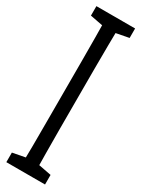

<svg xmlns="http://www.w3.org/2000/svg" viewBox="-214 -829 639 856"><g transform="rotate(30 105.5 -401.5)"><path d="M1 0V-49.3L93.3 -66.9H108.4L200.2 -49.3V0ZM64.9 0Q66.4 -61 66.7 -122.1Q66.9 -183.1 66.9 -246.1Q66.9 -309.1 66.9 -371.6V-430.7Q66.9 -493.2 66.9 -555.4Q66.9 -617.7 66.4 -680.2Q65.9 -742.7 64.9 -803.2H135.7Q134.8 -743.2 134 -681.2Q133.3 -619.1 133.3 -556.6Q133.3 -494.1 133.3 -430.7V-371.6Q133.3 -310.5 133.3 -248.3Q133.3 -186 134 -123.8Q134.8 -61.5 135.7 0ZM1 -754.4V-803.2H200.2V-754.4L108.4 -736.8H93.3Z"/></g></svg>

Font: Scarab Serif
Style: Condensed
Weight: 400
Designer: John Roberts
Foundry: Scarab
Version: 1.0